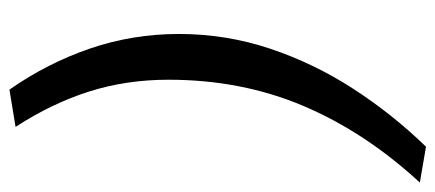

<svg xmlns="http://www.w3.org/2000/svg" viewBox="-278 -502 923 407"><g transform="rotate(90 183.5 -298.5)"><path d="M367 -727Q260 -611 204.5 -480Q149 -349 149 -194Q149 -105 174 -26Q199 53 249 130L170 143Q114 63 83 -27.5Q52 -118 52 -216Q52 -316 83 -409Q114 -502 168 -585.5Q222 -669 291 -740Z"/></g></svg>

Font: Rosario SemiBold
Style: Italic
Weight: 600
Italic angle: -8.05°
Designer: Hector Gatti
Foundry: Omnibus Type
Version: Version 1.101; ttfautohint (v1.8.1.43-b0c9)